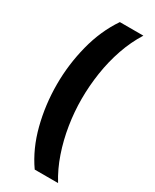

<svg xmlns="http://www.w3.org/2000/svg" viewBox="-249 -896 910 1124"><g transform="rotate(30 206.0 -333.5)"><path d="M203 165Q133 65 99.5 -65Q66 -195 66 -333Q66 -467 99.5 -598Q133 -729 203 -832H362Q318 -762 289.5 -679.5Q261 -597 247.5 -508Q234 -419 234 -331Q234 -244 248 -156Q262 -68 290 14Q318 96 361 165Z"/></g></svg>

Font: Noto Sans Devanagari Black
Style: Regular
Weight: 900
Version: Version 2.003